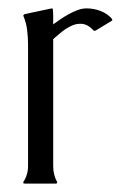

<svg xmlns="http://www.w3.org/2000/svg" viewBox="-20 -438 295 458"><path d="M106.9 -41.5Q106.9 -21 116.2 -3.9V-1Q115.7 -1 114.7 -0.5Q113.8 0 113.3 0H38.6Q38.1 0 37.1 -0.5Q36.1 -1 35.6 -1V-3.9Q46.9 -21 46.9 -41.5V-331.5Q46.9 -349.1 44.7 -366.7Q42.5 -384.3 35.6 -400.4V-401.4L38.6 -404.3L103.5 -418L106 -417Q106.9 -407.7 106.9 -398.4Q106.9 -389.2 106.9 -379.9Q114.7 -385.7 124.5 -392.3Q134.3 -398.9 144.5 -404.5Q154.8 -410.2 165.5 -414.1Q176.3 -418 186.5 -418Q203.6 -418 219.7 -411.9Q235.8 -405.8 247.1 -393.1L248 -390.1L247.1 -388.7L207.5 -364.7H203.6Q197.8 -371.6 189.7 -376.5Q181.6 -381.3 171.9 -381.3Q162.1 -381.3 153.3 -377.7Q144.5 -374 136.5 -368.7Q128.4 -363.3 121.1 -356.9Q113.8 -350.6 106.9 -344.7Z"/></svg>

Font: CAT Linz
Style: Regular
Weight: 400
Designer: Peter Wiegel
Foundry: Peter Wiegel
Version: Version 1.08